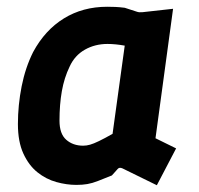

<svg xmlns="http://www.w3.org/2000/svg" viewBox="-20 -538 590 568"><path d="M206 9Q177 9 146.5 0.5Q116 -8 90.5 -28.5Q65 -49 49 -84Q33 -119 33 -171Q33 -227 44 -282.5Q55 -338 78 -384Q113 -449 169 -483.5Q225 -518 297 -518Q309 -518 321 -517.5Q333 -517 349 -515L386 -503Q392 -501 402 -502L492 -512L440 -129L501 -99L444 10L342 -40Q333 -44 328 -38L311 -19Q286 -9 269.5 -2.5Q253 4 238.5 6.5Q224 9 206 9ZM226 -107Q236 -107 246.5 -110Q257 -113 272.5 -120.5Q288 -128 313 -142L349 -403Q321 -408 298 -408Q261 -408 231 -391Q201 -374 186 -341Q170 -308 163 -268.5Q156 -229 156 -181Q156 -142 176 -124.5Q196 -107 226 -107Z"/></svg>

Font: Finlandica SemiBold
Style: Italic
Weight: 600
Italic angle: -8°
Designer: Niklas Ekholm, Juho Hiilivirta, Jaakko Suomalainen
Foundry: Helsinki Type Studio
Version: Version 1.063